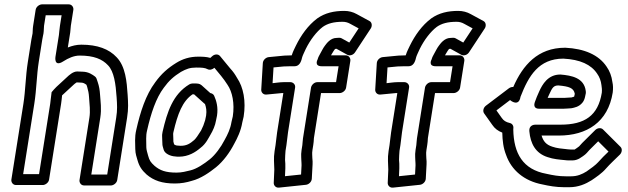

<svg xmlns="http://www.w3.org/2000/svg" viewBox="-20 -794 2882 881"><path d="M179.4 -640C181.8 -655.1 180.7 -667.5 182.1 -676L189.7 -724H262.7L255.1 -676C252.2 -657.7 251.7 -642.3 250.3 -633L234.4 -533C234.4 -533 226.5 -484 270.8 -512.7C292.9 -527 319.2 -539 345.4 -539C411.1 -539 449.1 -522.8 475.6 -494.4C503.3 -466 511.1 -408.4 515.1 -347.5C517.4 -313.7 519 -290.2 513.2 -254L471.9 7H398.9L440.2 -254C446.7 -294.6 441 -329.6 439.2 -358.4C437.7 -381.1 434.8 -398.5 428.4 -417.2L423 -433.2C421.6 -437.1 419.2 -440.4 416 -442.8C405.4 -450.7 387 -464.5 359.6 -465C349.6 -465.7 342.2 -466 334.8 -466H333.8C315.4 -466 296.2 -448.6 286.8 -439.5L238.7 -395.1C237.7 -394.8 216.9 -372 216.8 -371C213.7 -351.8 212.9 -334.1 210.4 -318L159.2 5H86.2L137.4 -318C147.9 -384.6 148 -448 157.8 -510L173.9 -612C176.2 -626.5 178.3 -633.1 179.4 -640ZM350.7 -415C361.6 -415 367.4 -411.7 376.7 -404.9L380 -395.3C384.8 -378.5 387.4 -366.7 388.6 -347.6C390.7 -315.6 395.2 -285.1 390.2 -254L344.9 32C343.2 42.7 350.8 57 366 57H489C499.7 57 515.5 47.1 517.9 32L563.2 -254C569.8 -295.5 567.9 -325 565.7 -358.5C561.7 -418.7 556.3 -489.1 514.9 -531.6C480 -569 427.4 -589 353.3 -589C331 -589 311.1 -584 291.2 -576.1L300.1 -632.1C303.5 -647.4 303.5 -666.2 305.1 -676L316.6 -749C318.3 -759.7 310.7 -774 295.6 -774H172.6C161.9 -774 146 -764.1 143.6 -749L132.1 -676C129.7 -660.8 130.5 -649.4 129.5 -641.1C128 -635.3 125.9 -624.2 123.9 -612L107.8 -510C97.1 -442.9 97.1 -379.4 87.4 -318L32.2 30C30.5 40.7 38.2 55 53.3 55H176.3C187 55 202.9 45.1 205.2 30L260.4 -318C262.6 -332.1 263.4 -342.8 264.9 -356.4L318.7 -406C320.7 -407.9 326.2 -412.6 331.9 -415.9C336.4 -415.8 344.1 -415 350.7 -415Z M975.7 -263C981.8 -301.8 972.8 -332 962.6 -354.9C959.4 -362.3 950.5 -366.4 945 -366.9L905.2 -402.7C895.5 -411.3 885.5 -411 869.1 -411H863.1C858.1 -411 852.2 -409 848.6 -406.8C773.1 -361.3 747 -280.5 726.1 -189.8C726 -189.2 725.8 -188.4 725.8 -188L724 -177C723.7 -175 723.7 -172.5 723.8 -170.9C724.8 -159.9 723.9 -145.8 725.3 -129.9C726 -122.1 729 -115.5 730.8 -107.7C735.4 -88.9 762.7 -77 784.3 -76.1C791.5 -74.9 794.3 -75 800.9 -75C845 -75 877.5 -96.2 899.7 -115.2C925.6 -134.4 936.8 -161.2 945.7 -175.8C956.6 -193.9 967.5 -217.9 971.2 -241C972.2 -247.3 974.4 -255.2 975.7 -263ZM795 -126C789.2 -126 783.3 -128.2 778.9 -131.7C777.9 -135.6 777.1 -138.6 775.6 -144C775 -153.2 775.5 -165.5 774.5 -180L775.6 -187.1C795.3 -272.2 817.3 -329.4 863.2 -361C864.3 -361 867.5 -361.1 870.4 -361.3L917.1 -319.3C917.1 -319.3 918.6 -318 920.6 -316.8C925.7 -302.1 929 -286.3 925.8 -264C924.5 -258.4 922.6 -249.8 921.4 -242.6C916.3 -224.9 910.6 -210.5 902.7 -195.3C890.9 -175.6 877.5 -157 871.3 -151.7C852.3 -135.3 837.1 -125 808.8 -125C801 -125 800.9 -126 795 -126ZM963.8 -483 994.7 -445.5C1008.6 -428.7 1012.1 -422.1 1024 -404.8C1045.9 -373.1 1057.3 -319.3 1048.2 -259.9L1042.3 -234.9C1042.1 -234.3 1042 -233.5 1041.9 -233C1037.3 -203.6 1024.9 -177.4 1010.6 -151.8C993.6 -118.4 967.1 -82.9 943.1 -63.4C916.4 -42 883 -19.3 853.9 -12.3C834.4 -7.6 814.6 -2 790.3 -2C739.4 -2 714.1 -12.1 689.4 -32.8C670.5 -50.1 665.9 -57.2 659.6 -79.9C655.4 -95.4 651.7 -106.4 651.4 -117.9C651.7 -147.9 648.2 -168.9 655 -196C672.5 -273.9 696.1 -344.6 731.6 -391.4C754.9 -423.7 777.5 -443.8 810.1 -464C835.3 -477.9 851.5 -484 880.7 -484C906.2 -484 920.4 -483.1 932.3 -476.6C942.5 -471.1 955.2 -475.3 963.8 -483ZM945.1 -528.3C927.4 -533.7 907.9 -534 888.6 -534C850.3 -534 817.5 -523.3 789 -505.6C750 -481.6 720.6 -455.5 692.4 -416.6C648.5 -358.3 623.5 -279 605.7 -200C596.5 -162.9 601.1 -133.6 600.7 -110.1C601.1 -87.6 607 -73.2 610.6 -60.1C618.6 -31.1 630.7 -13 652.7 6.8C685.3 34.6 724 48 782.4 48C810.7 48 836.5 43.2 859.3 36C902.2 25.4 942.4 -3.6 971.2 -26.6C1005.4 -54.4 1034.3 -94.7 1054.7 -134.2C1069 -160 1085.4 -193.5 1091.7 -232L1097.6 -257.1C1097.8 -257.5 1097.9 -258.4 1098 -259C1109.3 -330.2 1096.8 -393.8 1067.8 -436.4C1058.4 -452.8 1050.9 -464.2 1035.6 -480.9L989.8 -536.5C980.9 -547.4 964.4 -545.8 953.8 -536.2Z M1230.7 -412.3 1235.1 -484.6 1281.6 -489.1C1291.2 -489.7 1300.1 -490 1311.6 -490H1331.6C1351.8 -490 1361.2 -507.1 1365.9 -529.1C1367.9 -537.9 1376.5 -555 1383.1 -569.6C1403.4 -610.7 1432 -648.5 1461.2 -670.7C1483.4 -686.3 1511.5 -694 1551.9 -694C1564.6 -694 1575.7 -691.2 1587.1 -684.7L1625.6 -663.8L1582.7 -598.7L1547.3 -618.3C1539.8 -622.4 1533 -620 1524.2 -620C1495.3 -620 1476.7 -591.9 1471.5 -585.2C1463 -574.4 1456.5 -560.6 1449.6 -548.3C1445.7 -541.3 1439.5 -530.5 1437.7 -522.2C1437.2 -520.9 1419.6 -490 1456.6 -490H1533.6L1522 -417H1436C1420.9 -417 1408.8 -402.7 1407.1 -392L1370.2 -159C1368.4 -148 1368.7 -136.8 1367.3 -128L1363.8 -106C1361.6 -92.4 1361.7 -82.1 1362.1 -73.1L1362.7 -58.1C1363.1 -49 1364 -40.3 1363.7 -35.5L1361.5 6.8L1287.7 14.5L1289.3 -21.9C1289.9 -35.3 1288.9 -52.5 1288 -60.1C1288.3 -72.5 1288.8 -87.8 1290.1 -101.8L1294.3 -128C1297.6 -148.7 1298.5 -167.1 1301.6 -187L1334.1 -392C1336.5 -407.1 1323.8 -417 1313 -417H1281C1264.8 -417 1245.3 -413.7 1230.7 -412.3ZM1244.3 -128 1240 -101C1234.5 -66.4 1238.5 -44.7 1238.7 -15.5L1236.1 44.9C1235.5 56.9 1245.6 68.4 1260.1 66.9L1384.1 53.9C1396.7 52.5 1409.9 40.5 1410.7 26.4L1414.3 -40.5C1414.8 -49.1 1414.4 -57.2 1413.2 -68.7L1412.6 -82.9C1412.3 -91 1412.2 -96.1 1413.8 -106L1417.3 -128C1418.9 -138.4 1419.8 -147.2 1420.4 -160.4L1453.1 -367H1539.1C1549.9 -367 1565.7 -376.9 1568.1 -392L1587.6 -515C1589.3 -525.7 1581.7 -540 1566.5 -540H1498.9L1501.2 -544.3L1510.9 -560.3C1517.3 -568.6 1515.4 -569.7 1523.7 -570.3L1573.6 -542.7C1585 -536.4 1601.1 -541.7 1609.1 -553.8L1681.5 -663.8C1687.8 -673.4 1688.1 -690.6 1675.6 -697.4L1616.9 -729.3C1600.1 -738.8 1580.5 -744 1559.8 -744C1512.9 -744 1471.6 -735 1435.4 -709.3C1393.1 -677.4 1361.3 -632.4 1337.7 -584.4C1332.1 -571.9 1325.1 -560.5 1318.6 -540C1308.1 -540 1295.6 -539.6 1285.2 -538.9L1212.8 -531.9C1200.1 -530.6 1186.9 -518.7 1186 -504.6L1178.7 -382.6C1178 -370.2 1188.1 -358.7 1202.4 -360.1C1226.9 -362.4 1248.6 -364.7 1274.3 -367H1280.1L1251.6 -187C1248 -163.9 1247 -145.1 1244.3 -128Z M1753.7 -412.3 1758.1 -484.6 1804.6 -489.1C1814.2 -489.7 1823.1 -490 1834.6 -490H1854.6C1874.8 -490 1884.2 -507.1 1888.9 -529.1C1890.9 -537.9 1899.5 -555 1906.1 -569.6C1926.4 -610.7 1955 -648.5 1984.2 -670.7C2006.4 -686.3 2034.5 -694 2074.9 -694C2087.6 -694 2098.7 -691.2 2110.1 -684.7L2148.6 -663.8L2105.7 -598.7L2070.3 -618.3C2062.8 -622.4 2056 -620 2047.2 -620C2018.3 -620 1999.7 -591.9 1994.5 -585.2C1986 -574.4 1979.5 -560.6 1972.6 -548.3C1968.7 -541.3 1962.5 -530.5 1960.7 -522.2C1960.2 -520.9 1942.6 -490 1979.6 -490H2056.6L2045 -417H1959C1943.9 -417 1931.8 -402.7 1930.1 -392L1893.2 -159C1891.4 -148 1891.7 -136.8 1890.3 -128L1886.8 -106C1884.6 -92.4 1884.7 -82.1 1885.1 -73.1L1885.7 -58.1C1886.1 -49 1887 -40.3 1886.7 -35.5L1884.5 6.8L1810.7 14.5L1812.3 -21.9C1812.9 -35.3 1811.9 -52.5 1811 -60.1C1811.3 -72.5 1811.8 -87.8 1813.1 -101.8L1817.3 -128C1820.6 -148.7 1821.5 -167.1 1824.6 -187L1857.1 -392C1859.5 -407.1 1846.8 -417 1836 -417H1804C1787.8 -417 1768.3 -413.7 1753.7 -412.3ZM1767.3 -128 1763 -101C1757.5 -66.4 1761.5 -44.7 1761.7 -15.5L1759.1 44.9C1758.5 56.9 1768.6 68.4 1783.1 66.9L1907.1 53.9C1919.7 52.5 1932.9 40.5 1933.7 26.4L1937.3 -40.5C1937.8 -49.1 1937.4 -57.2 1936.2 -68.7L1935.6 -82.9C1935.3 -91 1935.2 -96.1 1936.8 -106L1940.3 -128C1941.9 -138.4 1942.8 -147.2 1943.4 -160.4L1976.1 -367H2062.1C2072.9 -367 2088.7 -376.9 2091.1 -392L2110.6 -515C2112.3 -525.7 2104.7 -540 2089.5 -540H2021.9L2024.2 -544.3L2033.9 -560.3C2040.3 -568.6 2038.4 -569.7 2046.7 -570.3L2096.6 -542.7C2108 -536.4 2124.1 -541.7 2132.1 -553.8L2204.5 -663.8C2210.8 -673.4 2211.1 -690.6 2198.6 -697.4L2139.9 -729.3C2123.1 -738.8 2103.5 -744 2082.8 -744C2035.9 -744 1994.6 -735 1958.4 -709.3C1916.1 -677.4 1884.3 -632.4 1860.7 -584.4C1855.1 -571.9 1848.1 -560.5 1841.6 -540C1831.1 -540 1818.6 -539.6 1808.2 -538.9L1735.8 -531.9C1723.1 -530.6 1709.9 -518.7 1709 -504.6L1701.7 -382.6C1701 -370.2 1711.1 -358.7 1725.4 -360.1C1749.9 -362.4 1771.6 -364.7 1797.3 -367H1803.1L1774.6 -187C1771 -163.9 1770 -145.1 1767.3 -128Z M2604.2 -297.7C2614.7 -300.3 2636.4 -302.9 2652.7 -323.2C2658.7 -330.7 2662.1 -339.2 2664.2 -348.2C2665.8 -353.7 2666.9 -359.4 2668 -366C2668.6 -369.7 2668.1 -373.8 2667.7 -376.9C2660.1 -437.1 2602.4 -447.7 2552.7 -451.9C2552 -452 2551.1 -452 2550.6 -452C2494 -452 2468.4 -405.9 2454.5 -375.3C2445.4 -356.1 2439.8 -341.2 2433.9 -324.9C2431.6 -318.2 2425.7 -295 2453.7 -295H2563.7C2576.6 -295 2591.5 -297 2598 -297C2600 -297 2602.6 -297.4 2604.2 -297.7ZM2602.7 -346.9C2593.4 -346.7 2577.8 -345 2571.6 -345H2492.9C2494.7 -349.3 2497.1 -354.5 2500 -360.7C2514.3 -392.3 2520.2 -401.4 2541.7 -402C2591.3 -397.6 2612.6 -390.5 2617.5 -363.3C2616.1 -355.6 2615.5 -355.7 2614.5 -350.5C2612.4 -349.6 2609.6 -348.7 2602.7 -346.9ZM2335.2 -394.9C2329.7 -395.4 2321.5 -393.6 2315.3 -389L2209.6 -309C2197.7 -299.9 2194.2 -283.9 2201.5 -273.6L2239 -220.8C2250 -204.6 2264.2 -193.3 2284.7 -185.5C2285.6 -149.3 2289.3 -115.5 2302.1 -83.3C2326.1 -14.2 2384.4 36.7 2469.9 52.5C2499 59 2530.7 65 2568.7 65H2592.7C2633.8 65 2667.3 50.3 2694.4 33.2C2713.4 20.5 2742.8 0.6 2760.7 -20.7C2779.2 -41.8 2801.9 -62.4 2824.5 -84.8C2833.9 -94.2 2836.6 -110.7 2827.3 -120L2747 -200C2737.9 -209 2721.6 -207.5 2711.2 -197.2L2663.8 -150.2C2655.1 -141.7 2647.8 -134.8 2637.3 -122.4C2631.9 -118.3 2622.1 -111 2617 -108C2617 -108 2616.5 -108 2616.1 -108H2597.1C2593.3 -108 2590.8 -108.2 2586.2 -108.8C2557.2 -111.8 2535.3 -113.6 2514.7 -120.8C2486.3 -129.8 2473 -145.4 2465 -172H2544.2C2672.7 -172 2770 -233.5 2791.5 -369.5C2793.6 -387.4 2793.5 -402.4 2789.9 -418C2786.6 -443.9 2777.9 -467.8 2763.4 -488.2C2727.2 -542.7 2660.4 -570.8 2574.3 -575C2574 -575 2573.4 -575 2573.1 -575C2447.5 -575 2378.7 -494.5 2335.2 -394.9ZM2564.6 -525C2642.5 -521.1 2692.9 -497.4 2720.1 -455.8C2730.5 -441.5 2737.5 -423.1 2739.8 -403.4C2740.9 -393.8 2743 -383.3 2741.4 -368.5C2724.3 -263.1 2662.9 -222 2552.2 -222H2438.2C2434.6 -222 2406.1 -222.6 2409 -190.9C2414 -135.8 2436.8 -91 2492.1 -73.2C2520 -63.5 2546.1 -61.8 2572.3 -59.2C2579.3 -58.2 2583.3 -58 2589.2 -58H2608.2C2620.5 -58 2633.1 -63.3 2639.5 -67.2C2644.5 -70.2 2664.7 -82.9 2672.4 -92.1C2680.4 -101.9 2687.1 -108.3 2696.7 -117.8L2724.8 -145.7L2772.2 -98.4C2754.8 -81.6 2740.5 -67.9 2724.3 -49.4C2715.4 -38.7 2687.5 -18 2671.5 -7.3C2650.5 5.8 2629 15 2600.6 15H2576.6C2543.2 15 2517.5 10.2 2487.2 3.5C2379.4 -16.1 2337.2 -89.8 2335.2 -199.6C2335.1 -202 2335.2 -203.2 2335.5 -205C2337.3 -216.8 2330.2 -227 2319.8 -229.4C2301.1 -233.7 2290.8 -240.5 2282.1 -253.2L2257.9 -287.4L2320.8 -335.1L2322.2 -333.3C2322.2 -333.3 2360.8 -301.6 2368.4 -350C2405.6 -445.8 2451.7 -524.5 2564.6 -525Z"/></svg>

Font: Tape
Style: Regular
Weight: 500
Foundry: Cannot Into Space Fonts
Version: Version 0.97